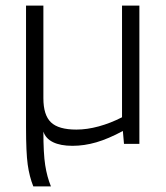

<svg xmlns="http://www.w3.org/2000/svg" viewBox="-20 -514 594 686"><path d="M239 7Q196 7 169.5 -6Q143 -19 135 -44Q135 34 141.5 76Q148 118 162 152H99Q85 117 79 74Q73 31 73 -60V-494H135V-163Q135 -103 162 -77Q189 -51 253 -51Q291 -51 333 -62.5Q375 -74 416 -95V-494H478V0H423L419 -46Q367 -18 324 -5.5Q281 7 239 7Z"/></svg>

Font: Blinker Light
Style: Regular
Weight: 300
Designer: Juergen Huber
Foundry: supertype
Version: Version 1.017;hotconv 1.0.117;makeotfexe 2.5.65602